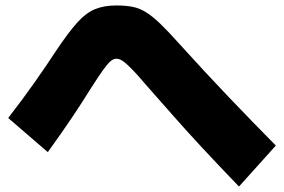

<svg xmlns="http://www.w3.org/2000/svg" viewBox="-20 -685 1040 703"><path d="M855 -2Q778 -82 718.5 -146Q659 -210 610 -266Q561 -322 513 -376Q481 -414 461 -434Q441 -454 429 -462Q417 -470 406 -470Q396 -470 385.5 -461.5Q375 -453 358 -429.5Q341 -406 313 -362Q282 -312 244.5 -256Q207 -200 155 -128L10 -253Q65 -324 107.5 -384.5Q150 -445 184 -497Q230 -566 262.5 -602Q295 -638 328 -651.5Q361 -665 406 -665Q440 -665 465.5 -660Q491 -655 515 -640Q539 -625 568 -597Q597 -569 638 -523Q733 -418 819 -328Q905 -238 990 -152Z"/></svg>

Font: M PLUS 2 Black
Style: Regular
Weight: 900
Designer: Coji Morishita
Foundry: UNDERFOREST DESIGN
Version: Version 1.001